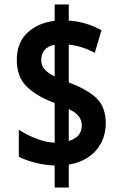

<svg xmlns="http://www.w3.org/2000/svg" viewBox="-20 -779 540 857"><path d="M164 -509Q164 -568 224 -579V-438Q164 -466 164 -509ZM287 -292Q345 -266 345 -220Q345 -166 287 -150ZM287 58V-44Q366 -58 409 -108Q452 -158 452 -229Q452 -300 412 -339.5Q372 -379 287 -411V-580Q349 -573 403 -543L433 -644Q364 -682 287 -687V-759H224V-686Q149 -677 102 -632.5Q55 -588 55 -511Q55 -439 96.5 -395.5Q138 -352 224 -319V-142Q183 -144 140 -161Q97 -178 64 -200V-79Q138 -44 224 -40V58Z"/></svg>

Font: Noto Sans Mono UI Condensed ExtraBold
Style: Regular
Weight: 800
Width: 3
Designer: Monotype Design team
Foundry: Monotype Imaging Inc.
Version: 1.000